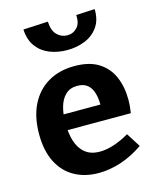

<svg xmlns="http://www.w3.org/2000/svg" viewBox="-120 -882 798 977"><g transform="rotate(-15 279.0 -393.5)"><path d="M278.8 12Q206.2 12 151.3 -18.7Q96.4 -49.4 65.9 -109.5Q35.4 -169.6 35.4 -257.2Q35.4 -347.2 67.5 -411.7Q99.6 -476.2 158.7 -511.1Q217.8 -546 298.2 -546Q376 -546 424.9 -515.2Q473.8 -484.4 496.9 -430.9Q520 -377.4 520 -309.6Q520 -293 518.6 -276.2Q517.2 -259.4 514 -240H148.2V-322.6H393.6L375.8 -310.2Q376.8 -350 368.6 -380.4Q360.4 -410.8 340.6 -427.9Q320.8 -445 286.6 -445Q247.6 -445 224 -422.3Q200.4 -399.6 189.8 -361.8Q179.2 -324 179.2 -277.4Q179.2 -224 192.2 -182.1Q205.2 -140.2 234.7 -115.9Q264.2 -91.6 312.4 -91.6Q345.6 -91.6 385.3 -104.2Q425 -116.8 467.6 -141.6L514.6 -67.4Q456.6 -27.2 396.5 -7.6Q336.4 12 278.8 12ZM285.7 -633.7Q236.3 -633.7 194.5 -650Q152.7 -666.3 126 -701.5Q99.3 -736.7 96.3 -792.7L226.7 -799.3Q229 -751 251.7 -728.7Q274.3 -706.3 305.3 -706.3Q336.3 -706.3 357.2 -728.7Q378 -751 375 -794.3L473.3 -799.3Q475 -742.3 448.8 -705.5Q422.7 -668.7 379.5 -651.2Q336.3 -633.7 285.7 -633.7Z"/></g></svg>

Font: Bitter Thin
Style: Regular
Weight: 100
Designer: Sol Matas, and Bitter project Authors
Foundry: Sol Matas
Version: Version 2.002